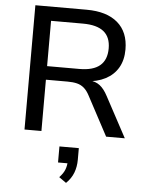

<svg xmlns="http://www.w3.org/2000/svg" viewBox="-63 -755 824 1085"><g transform="rotate(5 348.5 -212.5)"><path d="M93 0V-705H384Q498 -705 560 -652Q622 -599 622 -500Q622 -440 597 -397Q572 -354 525 -329.5Q478 -305 413 -302L419 -309L436 -308Q469 -306 493.5 -287.5Q518 -269 539 -229L662 0H556L437 -223Q423 -250 405.5 -265Q388 -280 365.5 -285.5Q343 -291 312 -291H189V0ZM189 -368H372Q450 -368 488.5 -400.5Q527 -433 527 -498Q527 -562 488 -593.5Q449 -625 370 -625H189ZM353 280 312 251Q335 227 343.5 204Q352 181 352 157L374 169H298V78H408V144Q408 184 395 218Q382 252 353 280Z"/></g></svg>

Font: Nunito Sans 10pt Medium
Style: Regular
Weight: 500
Designer: Vernon Adams
Foundry: Vernon Adams
Version: Version 3.101;gftools[0.9.27]